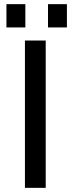

<svg xmlns="http://www.w3.org/2000/svg" viewBox="-20 -906 352 924"><path d="M200 -711V-2H100V-711ZM302 -886V-774H211V-886ZM102 -886V-774H11V-886Z"/></svg>

Font: Fundamental  Brigade
Style: Regular
Weight: 400
Designer: Peter Wiegel, original typeface by Arno Drescher 1935
Foundry: Peter Wiegel
Version: Version 0.000 2012 initial release